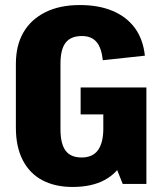

<svg xmlns="http://www.w3.org/2000/svg" viewBox="-20 -731 649 762"><path d="M268 11Q199 11 148.5 -15.5Q98 -42 70.5 -95Q43 -148 43 -225V-477Q43 -551 73 -602.5Q103 -654 160 -682.5Q217 -711 297 -711Q372 -711 427.5 -687.5Q483 -664 515.5 -619.5Q548 -575 555 -510L388 -492Q383 -541 363 -564.5Q343 -588 305 -588Q261 -588 240.5 -561.5Q220 -535 220 -478V-218Q220 -161 240 -133.5Q260 -106 304 -106Q347 -106 368 -134Q389 -162 390 -216L497 -218Q497 -147 471.5 -95.5Q446 -44 395 -16.5Q344 11 268 11ZM390 -194V-345L446 -277H300V-384H561V-1H467Z"/></svg>

Font: Pathway Extreme Condensed ExtraBold
Style: Regular
Weight: 800
Width: 3
Version: Version 1.001;gftools[0.9.26]